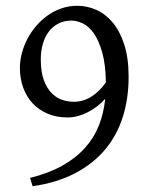

<svg xmlns="http://www.w3.org/2000/svg" viewBox="-20 -623 509 664"><path d="M234.9 -271Q268.6 -271 297.1 -289.6Q325.7 -308.1 346.2 -338.4Q345.2 -399.9 333.7 -440.9Q322.3 -481.9 305.2 -506.6Q288.1 -531.2 267.3 -541.5Q246.6 -551.8 227.1 -551.8Q202.1 -551.8 182.4 -541.7Q162.6 -531.7 148.9 -513.9Q135.3 -496.1 128.2 -471.4Q121.1 -446.8 121.1 -418Q121.1 -373 132.1 -344.5Q143.1 -315.9 159.9 -299.6Q176.8 -283.2 196.8 -277.1Q216.8 -271 234.9 -271ZM424.8 -356.9Q424.8 -282.7 404.8 -219Q384.8 -155.3 343.8 -106.2Q302.7 -57.1 240.2 -24.2Q177.7 8.8 92.8 21L84 -7.8Q148.9 -23.9 195.8 -50.3Q242.7 -76.7 273.9 -111.6Q305.2 -146.5 322 -189.2Q338.9 -231.9 343.8 -281.2Q317.4 -252 282.5 -234.4Q247.6 -216.8 213.9 -216.8Q174.8 -216.8 144.3 -230Q113.8 -243.2 92.5 -266.1Q71.3 -289.1 60.1 -320.3Q48.8 -351.6 48.8 -388.2Q48.8 -412.6 55.4 -438.2Q62 -463.9 74.5 -487.8Q86.9 -511.7 104.7 -532.7Q122.6 -553.7 144.5 -569.3Q166.5 -585 192.4 -594Q218.3 -603 247.1 -603Q281.2 -603 313.2 -588.9Q345.2 -574.7 370.1 -544.7Q395 -514.6 409.9 -468.3Q424.8 -421.9 424.8 -356.9Z"/></svg>

Font: Akkhara
Style: Regular
Weight: 400
Designer: J. Victor Gaultney
Version: Version 1.00 June 13, 2006, initial release